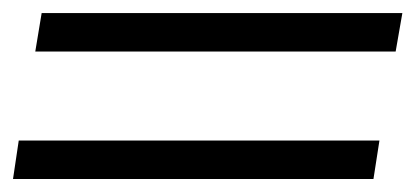

<svg xmlns="http://www.w3.org/2000/svg" viewBox="-22 -420 638 295"><path d="M596.2 -399.9 585.9 -340.8H32.2L42 -399.9ZM561 -204.1 551.8 -145H-2L6.8 -204.1Z"/></svg>

Font: Stilu Light
Style: Italic
Weight: 300
Italic angle: -10°
Designer: Genilson Lima Santos
Foundry: Genilson Lima Santos
Version: Version 1.200;PS 001.200;hotconv 1.0.88;makeotf.lib2.5.64775